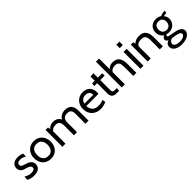

<svg xmlns="http://www.w3.org/2000/svg" viewBox="278 -2224 3948 3948"><g transform="rotate(-45 2252.0 -250.0)"><path d="M200 10Q93 10 32 -33L43 -120Q63 -102 104.5 -86Q146 -70 196 -70Q294 -70 294 -131Q294 -186 196 -212Q166 -219 139.5 -228.5Q113 -238 92 -253.5Q71 -269 57.5 -293Q44 -317 42 -353Q42 -416 87 -458Q132 -500 226 -500Q293 -500 359 -468L348 -386Q296 -429 228 -429Q133 -429 133 -363Q133 -347 138 -336Q143 -325 156 -316.5Q169 -308 191 -300Q213 -292 247 -282Q268 -276 292.5 -265.5Q317 -255 338 -238Q359 -221 373 -196Q387 -171 387 -136Q387 -112 379 -86Q371 -60 350 -39Q329 -18 292.5 -4Q256 10 200 10Z M866 -62Q801 10 689 10Q632 10 587 -9.5Q542 -29 510.5 -63Q479 -97 462.5 -144Q446 -191 446 -245Q446 -300 463 -346.5Q480 -393 511.5 -427Q543 -461 588 -480.5Q633 -500 689 -500Q745 -500 790 -480.5Q835 -461 866.5 -426.5Q898 -392 915 -345.5Q932 -299 932 -245Q932 -135 866 -62ZM800 -374Q761 -420 689 -420Q617 -420 577.5 -374.5Q538 -329 538 -245Q538 -161 577.5 -115.5Q617 -70 689 -70Q762 -70 801 -117Q840 -164 840 -245Q840 -328 800 -374Z M1785 0H1695V-288Q1695 -357 1668 -388.5Q1641 -420 1580 -420Q1450 -420 1450 -284V0H1360V-270Q1360 -354 1330.5 -387Q1301 -420 1245 -420Q1151 -420 1115 -356V0H1025V-490H1095L1105 -438Q1145 -474 1178 -487Q1211 -500 1252 -500Q1364 -500 1418 -402Q1469 -500 1597 -500Q1785 -500 1785 -289Z M2319 -245H1964Q1980 -70 2148 -70Q2223 -70 2289 -99L2301 -28Q2214 10 2137 10Q2075 10 2025.5 -10Q1976 -30 1942 -64.5Q1908 -99 1890 -146.5Q1872 -194 1872 -249Q1872 -302 1889 -348Q1906 -394 1937 -427.5Q1968 -461 2012.5 -480.5Q2057 -500 2112 -500Q2159 -500 2198 -486Q2237 -472 2264.5 -445Q2292 -418 2307.5 -379.5Q2323 -341 2323 -293Q2323 -265 2319 -245ZM2110 -420Q2001 -420 1972 -307H2230Q2230 -361 2200 -390.5Q2170 -420 2110 -420Z M2671 -62 2664 10H2583Q2518 10 2486.5 -24Q2455 -58 2455 -107V-420H2371L2379 -490H2455V-611L2545 -620V-490H2674V-420H2545V-162Q2545 -127 2547 -107Q2549 -87 2558.5 -77Q2568 -67 2589 -64.5Q2610 -62 2648 -62Z M3176 0H3086V-262Q3086 -349 3060 -384.5Q3034 -420 2969 -420Q2881 -420 2841 -356V0H2750V-750H2841V-437Q2890 -500 2983 -500Q3176 -500 3176 -262Z M3383 -600H3293V-700H3383ZM3383 0H3293V-490H3383Z M3947 0H3857V-270Q3857 -349 3827.5 -384.5Q3798 -420 3729 -420Q3631 -420 3595 -356V0H3505V-490H3575L3585 -438Q3655 -500 3747 -500Q3947 -500 3947 -270Z M4258 250Q4200 250 4157 238Q4114 226 4085.5 205.5Q4057 185 4043 158Q4029 131 4029 102Q4029 24 4116 -8Q4066 -32 4066 -70Q4066 -87 4079.5 -107.5Q4093 -128 4124 -143Q4039 -204 4039 -303Q4039 -345 4052.5 -381Q4066 -417 4091.5 -443.5Q4117 -470 4154.5 -485Q4192 -500 4239 -500Q4305 -500 4364 -464Q4416 -492 4483 -492H4491L4480 -432H4457Q4426 -432 4399 -425Q4444 -371 4444 -308Q4444 -269 4430 -234Q4416 -199 4390.5 -172Q4365 -145 4328.5 -129Q4292 -113 4246 -113Q4207 -113 4176 -122Q4152 -108 4152 -92Q4152 -83 4157.5 -76.5Q4163 -70 4179.5 -65Q4196 -60 4225.5 -54.5Q4255 -49 4304 -40Q4337 -34 4372 -25Q4407 -16 4435.5 -1Q4464 14 4483 37.5Q4502 61 4504 96Q4504 127 4487 155Q4470 183 4438.5 204Q4407 225 4361 237.5Q4315 250 4258 250ZM4240 -428Q4185 -428 4155 -394.5Q4125 -361 4125 -306Q4125 -249 4157.5 -215.5Q4190 -182 4242 -182Q4296 -182 4327 -218Q4358 -254 4358 -309Q4358 -366 4326 -397Q4294 -428 4240 -428ZM4282 26Q4265 26 4193 14Q4159 24 4137 49Q4115 74 4115 100Q4115 135 4154 157.5Q4193 180 4262 180Q4334 180 4373.5 156.5Q4413 133 4413 102Q4413 50 4282 26Z"/></g></svg>

Font: Cabin
Style: Regular
Weight: 400
Designer: Pablo Impallari
Foundry: Pablo Impallari
Version: Version 1.007